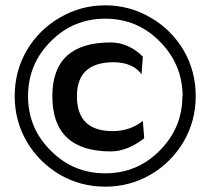

<svg xmlns="http://www.w3.org/2000/svg" viewBox="-20 -722 787 719"><path d="M402 -231Q268 -231 268 -362Q268 -489 406 -489Q478 -488 510 -444L515 -510Q461 -563 394 -563Q176 -563 176 -362Q176 -155 395 -155Q456 -155 520 -204L515 -269Q466 -231 402 -231ZM35 -362Q35 -270 80 -192Q126 -114 204 -68Q282 -23 374 -23Q466 -23 544 -68Q622 -114 668 -192Q713 -270 713 -362Q713 -455 668 -533Q622 -611 544 -656Q466 -702 374 -702Q282 -702 204 -656Q126 -611 80 -533Q35 -455 35 -362ZM85 -362Q85 -482 170 -567Q254 -652 374 -652Q494 -652 578 -567Q663 -482 664 -362H663Q663 -243 578 -158Q494 -73 374 -73Q254 -73 170 -158Q85 -242 85 -362Z"/></svg>

Font: Sawarabi Gothic
Style: Regular
Weight: 400
Designer: mshio (mshio@users.sourceforge.jp)
Version: Version 20141215